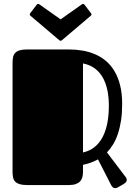

<svg xmlns="http://www.w3.org/2000/svg" viewBox="-20 -957 686 993"><path d="M486.8 -132.8Q468.3 -122.6 449 -115.7Q429.7 -108.9 409.2 -104.5V-67.9Q409.2 -52.2 405.8 -39.8Q402.3 -27.3 393.8 -18.6Q385.3 -9.8 371.3 -4.9Q357.4 0 336.4 0H120.1Q96.7 0 82 -4.4Q67.4 -8.8 59.1 -17.1Q50.8 -25.4 47.9 -38.1Q44.9 -50.8 44.9 -67.9V-632.8Q44.9 -649.9 47.9 -662.6Q50.8 -675.3 59.1 -683.8Q67.4 -692.4 82 -696.8Q96.7 -701.2 120.1 -701.2H337.9Q373 -701.2 407 -695.3Q440.9 -689.5 471.4 -676.5Q502 -663.6 527.6 -642.1Q553.2 -620.6 572 -589.1Q590.8 -557.6 601.3 -515.6Q611.8 -473.6 611.8 -418.9Q611.8 -372.1 606 -334Q600.1 -295.9 589.8 -265.1Q579.6 -234.4 565.2 -210.7Q550.8 -187 533.2 -168.9L630.9 -40Q635.7 -33.2 635.7 -26.9Q635.7 -19.5 630.6 -14.2Q625.5 -8.8 619.6 -5.4L590.3 11.7Q586.9 13.7 583.3 14.9Q579.6 16.1 575.7 16.1Q570.3 16.1 564.9 12.7Q559.6 9.3 555.2 1ZM543 -410.2Q543 -454.1 535.2 -491.2Q527.3 -528.3 511.2 -556.6Q495.1 -585 469.7 -603.5Q444.3 -622.1 409.2 -628.9V-168.5Q444.3 -176.3 469.7 -197Q495.1 -217.8 511.2 -249Q527.3 -280.3 535.2 -321Q543 -361.8 543 -410.2ZM402.8 -934.1Q404.8 -935.1 406.2 -936Q407.7 -937 409.2 -937Q413.6 -937 417.5 -932.1L450.2 -889.2Q453.1 -885.3 453.1 -882.3Q453.1 -878.4 448.7 -875L300.3 -749Q298.8 -748 297.4 -747.1Q295.9 -746.1 293.5 -746.1Q291 -746.1 289.6 -747.1Q288.1 -748 286.6 -749L138.2 -875Q133.8 -878.4 133.8 -882.3Q133.8 -885.3 136.7 -889.2L169.4 -932.1Q171.9 -935.1 173.6 -936Q175.3 -937 177.7 -937Q179.2 -937 180.7 -936Q182.1 -935.1 184.1 -934.1L293.5 -856.9Z"/></svg>

Font: Fascinate Cyrillic
Style: Regular
Weight: 900
Designer: Denis Ignatov
Foundry: Astigmatic (AOETI)
Version: Version 1.00 November 30, 2018, initial release